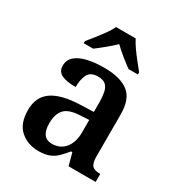

<svg xmlns="http://www.w3.org/2000/svg" viewBox="-182 -888 949 1019"><g transform="rotate(30 292.5 -378.0)"><path d="M203 10Q137 10 92 -29.5Q47 -69 47 -152Q47 -232 103 -271Q159 -310 272 -314L355 -317V-374Q355 -408 350 -434.5Q345 -461 329.5 -476Q314 -491 281 -491Q235 -491 220 -460Q205 -429 205 -383Q148 -383 118.5 -397.5Q89 -412 89 -448Q89 -484 115.5 -506Q142 -528 186.5 -538Q231 -548 285 -548Q385 -548 435 -509.5Q485 -471 485 -377V-120Q485 -79 498.5 -64Q512 -49 546 -49H549V0H383L363 -75H355Q333 -48 313.5 -29Q294 -10 268 0Q242 10 203 10ZM246 -59Q296 -59 325.5 -95Q355 -131 355 -191V-268L303 -265Q233 -262 206.5 -232.5Q180 -203 180 -147Q180 -59 246 -59ZM126 -619Q142 -638 162.5 -664Q183 -690 202.5 -717Q222 -744 232 -766H352Q363 -744 382 -717Q401 -690 422 -664Q443 -638 458 -619V-606H401Q377 -623 345.5 -648.5Q314 -674 292 -696Q269 -674 238 -648.5Q207 -623 184 -606H126Z"/></g></svg>

Font: Noto Serif Thai SemiBold
Style: Regular
Weight: 600
Designer: Monotype Design Team
Foundry: Monotype Imaging Inc.
Version: Version 2.001; ttfautohint (v1.8.4.7-5d5b)